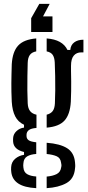

<svg xmlns="http://www.w3.org/2000/svg" viewBox="-20 -806 455 996"><path d="M168 170.1Q106.7 166.9 74.9 146Q43.1 125.1 38.6 87.2Q37.9 81.4 37.5 74.5Q37.1 67.7 37.8 61.3Q39.4 34 58.6 17.7Q77.7 1.3 104.6 -2.9V-17.5Q51.6 -30.3 48.1 -70Q47.4 -77.2 47.7 -81.1Q48 -85 48.1 -90.6Q49.5 -110.8 65.6 -125.9Q81.6 -141 104.6 -144.1V-158.9Q73.8 -173.1 58.8 -202.6Q43.8 -232.1 41 -278.2Q39.7 -307.6 39.2 -330.4Q38.7 -353.3 38.9 -374.3Q39.1 -395.4 39.6 -419Q40.1 -442.6 41 -472.5Q44.9 -538.1 74.4 -569.8Q103.9 -601.5 168 -606.6V-539.5Q145.2 -535.3 134.9 -521Q124.5 -506.7 123.7 -479.8Q122.7 -449.5 122.2 -411.8Q121.7 -374 121.9 -336.8Q122.2 -299.6 123.7 -270.1Q125 -243.2 136.6 -229.2Q148.1 -215.3 169.2 -211V-142.3Q141.7 -140.3 129.6 -131.1Q117.6 -121.8 117.6 -106.3Q117.6 -105.4 117.6 -103.9Q117.6 -102.4 117.6 -101Q117.6 -86.2 128.9 -78.4Q140.2 -70.7 168 -67.9V-7.3Q138.9 -5.5 121.1 5.1Q103.2 15.6 101.4 40.6Q100.4 45.7 100.5 51.7Q100.6 57.8 101.4 63.4Q103.7 87.6 121.1 97.5Q138.4 107.5 168 109.6ZM222.1 170V110Q253.9 107.3 274.1 96.9Q294.2 86.5 297.4 61.8Q299.1 55.7 298.8 50Q298.6 44.3 296.8 37.9Q293.8 13.1 273.5 4.4Q253.2 -4.3 222.1 -7.1V-65.4Q291.3 -60.4 328.1 -37.2Q364.9 -14 369.2 36.5Q369.9 42.6 370.2 50.7Q370.5 58.9 369.2 67.4Q364.9 121.5 324.1 144.1Q283.2 166.6 222.1 170ZM222.1 -143.9V-211.1Q242.1 -215.8 252.8 -229.1Q263.4 -242.5 264.8 -269.7Q266.3 -300.5 266.6 -337Q266.9 -373.4 266.2 -411.1Q265.5 -448.8 264 -482.2Q262.6 -508 253.2 -521.6Q243.7 -535.2 222.1 -539.4V-606.6Q304.3 -600.5 329.9 -547H344.6Q346.7 -572.4 364.9 -586.1Q383.2 -599.9 412.8 -600V-534.3H401.6Q376.9 -534.3 362.7 -517.5Q348.4 -500.7 348.4 -464.4V-438.8Q349.2 -407.2 349.3 -382.7Q349.3 -358.1 349.1 -333.7Q348.8 -309.3 347.4 -278.2Q343.5 -212.6 314.9 -180.9Q286.3 -149.1 222.1 -143.9ZM237.8 -786.1 203.3 -721H252.2V-640H141.7V-711.6L184 -786.1Z"/></svg>

Font: Big Shoulders Stencil Text SC Thin
Style: Regular
Weight: 100
Designer: Patric King
Foundry: XO Type Co
Version: Version 2.001